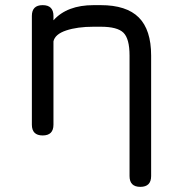

<svg xmlns="http://www.w3.org/2000/svg" viewBox="-20 -527 702 747"><path d="M188 -42Q188 0 146 0Q104 0 104 -42V-465Q104 -507 146 -507Q188 -507 188 -465V-448Q241 -507 344 -507H372Q472 -507 520 -459Q568 -411 568 -311V158Q568 200 526 200Q484 200 484 158V-311Q484 -376 460.5 -399.5Q437 -423 372 -423H344Q281 -423 237.5 -408.5Q194 -394 188 -366Z"/></svg>

Font: Jura
Style: Bold
Weight: 700
Designer: Daniel Johnson, Alexei Vanyashin
Foundry: Daniel Johnson
Version: Version 5.103